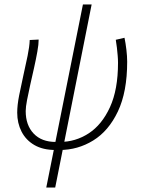

<svg xmlns="http://www.w3.org/2000/svg" viewBox="-20 -659 633 859"><path d="M187 180 351 -639H390L227 180ZM228 12Q172 12 134 -10Q96 -32 76.5 -70Q57 -108 57 -155Q57 -188 65.5 -231.5Q74 -275 84.5 -321.5Q95 -368 103.5 -409.5Q112 -451 113 -480L153 -482Q153 -461 147 -427.5Q141 -394 132.5 -356Q124 -318 115.5 -280.5Q107 -243 101 -211.5Q95 -180 95 -162Q95 -99 130.5 -61.5Q166 -24 229 -24ZM247 12 248 -24Q318 -24 377 -62.5Q436 -101 472 -179.5Q508 -258 508 -378Q508 -393 506.5 -410.5Q505 -428 503 -446Q501 -464 498 -481L537 -490Q542 -466 545.5 -436.5Q549 -407 549 -383Q549 -248 507.5 -160.5Q466 -73 397 -30.5Q328 12 247 12Z"/></svg>

Font: Source Sans 3 Light
Style: Italic
Weight: 300
Italic angle: -11°
Designer: Paul D. Hunt
Foundry: Adobe
Version: Version 3.046;hotconv 1.0.118;makeotfexe 2.5.65603